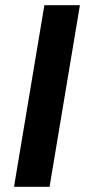

<svg xmlns="http://www.w3.org/2000/svg" viewBox="-20 -720 329 740"><path d="M34 0 151 -700H288L171 0Z"/></svg>

Font: Figtree
Style: Bold Italic
Weight: 700
Italic angle: -9.5°
Foundry: Erik Kennedy
Version: Version 2.001;gftools[0.9.30]